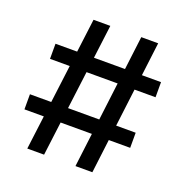

<svg xmlns="http://www.w3.org/2000/svg" viewBox="-117 -746 824 854"><g transform="rotate(20 295.0 -319.5)"><path d="M102 0 183 -639H262.5L181.5 0ZM30.5 -159.5V-231H531V-159.5ZM330 0 409 -639H489L410 0ZM60.5 -409.5V-481H560V-409.5Z"/></g></svg>

Font: Anek Odia Medium
Style: Regular
Weight: 500
Designer: Yesha Goshar & Mahesh Sahu (Odia), Yesha Goshar (Latin)
Foundry: Ek Type
Version: Version 1.003